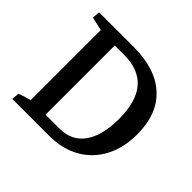

<svg xmlns="http://www.w3.org/2000/svg" viewBox="-125 -620 757 757"><g transform="rotate(45 253.5 -241.5)"><path d="M125 0V-48.8H243.2Q310.1 -48.8 345.9 -98.9Q381.8 -148.9 381.8 -242.2Q381.8 -434.6 217.3 -434.6H125V-483.4H221.7Q343.8 -483.4 409.7 -422.9Q475.6 -362.3 475.6 -250Q475.6 -173.8 445.8 -117.7Q416 -61.5 361.8 -30.8Q307.6 0 233.4 0ZM83 -7.3V-476.6H165V-7.3ZM28.3 0 30.8 -31.2Q56.2 -41.5 92.8 -50.3L83 -13.7V-82H165V-13.7L156.7 -46.4L221.7 -32.2L219.2 0ZM219.7 -483.4 217.3 -452.1Q191.9 -441.9 155.3 -433.1L165 -469.7V-401.4H83V-469.7L91.3 -437L26.4 -451.2L28.8 -483.4Z"/></g></svg>

Font: Markazi Text
Style: Regular
Weight: 400
Designer: Borna Izadpanah (Arabic designer), Fiona Ross (Arabic design director) and Florian Runge (Latin designer)
Foundry: Borna Izadpanah and Florian Runge
Version: Version 1.000